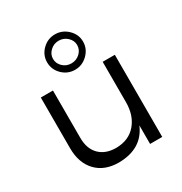

<svg xmlns="http://www.w3.org/2000/svg" viewBox="-183 -928 1012 1067"><g transform="rotate(-30 323.5 -394.5)"><path d="M77 -202V-527H155V-223Q155 -153 194 -114Q233 -75 301 -75Q382 -76 428 -129.5Q474 -183 474 -268V-527H552V0H474V-119Q423 1 274 3Q182 3 129.5 -52Q77 -107 77 -202ZM205 -679Q205 -725 239 -758.5Q273 -792 320 -792Q367 -792 401.5 -758.5Q436 -725 436 -679Q436 -633 401.5 -599Q367 -565 320 -565Q273 -565 239 -598.5Q205 -632 205 -679ZM243 -679Q243 -649 265.5 -627.5Q288 -606 320 -606Q352 -606 375 -627.5Q398 -649 398 -679Q398 -708 375 -729.5Q352 -751 320 -751Q289 -751 266 -729.5Q243 -708 243 -679Z"/></g></svg>

Font: Trueno
Style: Lt
Weight: 300
Designer: Julieta Ulanovsky
Foundry: Julieta Ulanovsky
Version: Version 3.001b